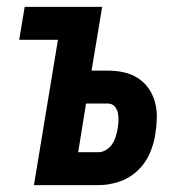

<svg xmlns="http://www.w3.org/2000/svg" viewBox="-20 -540 540 560"><path d="M79 0 149 -424H36L52 -520H278L247 -334H295Q319 -334 341.5 -329Q364 -324 382.5 -312Q401 -300 413.5 -282Q426 -264 432 -242Q438 -220 437.5 -196.5Q437 -173 433 -149Q429 -120 416 -91Q403 -62 379.5 -40.5Q356 -19 326 -9.5Q296 0 267 0ZM208 -96H267Q278 -96 289 -102.5Q300 -109 307 -119.5Q314 -130 317.5 -141.5Q321 -153 323 -164Q325 -176 325.5 -187.5Q326 -199 324 -210Q322 -221 314.5 -229.5Q307 -238 295 -238H231Z"/></svg>

Font: Iosevka SS04 Oblique
Style: Bold
Weight: 700
Italic angle: -9°
Monospace: yes
Designer: Belleve Invis
Foundry: Belleve Invis
Version: Version 19.0.0; ttfautohint (v1.8.4)